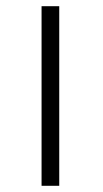

<svg xmlns="http://www.w3.org/2000/svg" viewBox="-20 -592 331 619"><path d="M114 7H171V-572H114Z"/></svg>

Font: Libertinus Math
Style: Regular
Weight: 400
Designer: Philipp H. Poll, Khaled Hosny
Foundry: Caleb Maclennan
Version: Version 7.050;RELEASE